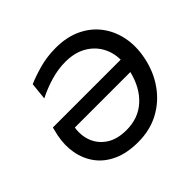

<svg xmlns="http://www.w3.org/2000/svg" viewBox="-174 -924 1133 1133"><g transform="rotate(-45 392.5 -357.0)"><path d="M377 11.5Q283.5 11.5 218.2 -18.8Q153 -49 115.2 -100.8Q77.5 -152.5 66 -218Q54.5 -283.5 69 -354L81.5 -406H647.5Q647 -467 618.5 -517.5Q590 -568 536.5 -598Q483 -628 406.5 -628Q348 -628 285.8 -610Q223.5 -592 167 -563L178 -670.5Q219 -689 285.2 -707.8Q351.5 -726.5 425.5 -726.5Q516.5 -726.5 585.8 -693.8Q655 -661 698.2 -603.2Q741.5 -545.5 756 -470Q770.5 -394.5 752.5 -309.5Q733.5 -217 682.2 -144.5Q631 -72 553.5 -30.2Q476 11.5 377 11.5ZM378 -87.5Q477.5 -87.5 544 -148Q610.5 -208.5 636 -314H173Q163.5 -252.5 184.5 -201Q205.5 -149.5 254.2 -118.5Q303 -87.5 378 -87.5Z"/></g></svg>

Font: Commissioner Medium
Style: Italic
Weight: 500
Italic angle: -12°
Designer: Kostas Bartsokas
Foundry: Kostas Bartsokas
Version: Version 1.000; ttfautohint (v1.8.3)